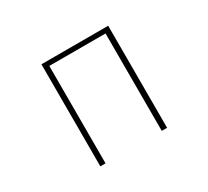

<svg xmlns="http://www.w3.org/2000/svg" viewBox="-142 -955 1284 1183"><g transform="rotate(-30 500.0 -363.0)"><path d="M263 0H300V-693H700V0H738V-726H263Z"/></g></svg>

Font: Harano Aji Gothic ExtraLight
Style: Regular
Weight: 250
Foundry: Masamichi Hosoda
Version: HaranoAjiGothic-ExtraLight version 20230610;ttx 4.39.4